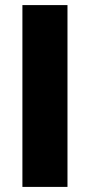

<svg xmlns="http://www.w3.org/2000/svg" viewBox="-20 -734 353 754"><path d="M68 0H245V-714H68Z"/></svg>

Font: Noto Sans Condensed Black
Style: Regular
Weight: 900
Width: 3
Designer: Monotype Design Team
Foundry: Monotype Imaging Inc.
Version: Version 2.013